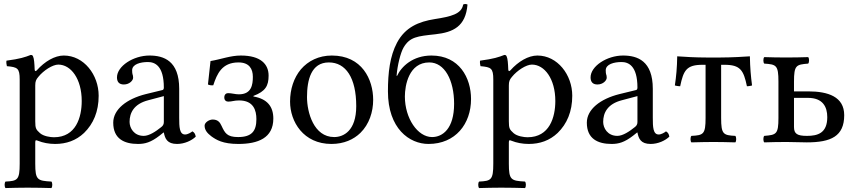

<svg xmlns="http://www.w3.org/2000/svg" viewBox="-20 -721 4331 975"><path d="M156 -368C155 -398 153 -424 148 -434C146 -439 144 -442 136 -442C108 -431 82 -422 13 -413C11 -407 13 -391 15 -385C69 -380 80 -375 80 -317V110C80 193 69 198 8 201C2 207 2 228 8 234C43 233 80 232 120 232C160 232 208 233 241 234C247 228 247 207 241 201C170 197 159 193 159 110V2C159 -11 163 -10 173 -6C198 4 228 10 260 10C316 10 366 -7 407 -46C454 -92 481 -154 481 -235C481 -341 406 -439 304 -439C258 -439 207 -409 167 -364C161 -358 157 -358 156 -368ZM175 -331C201 -363 247 -393 276 -393C340 -393 395 -321 395 -208C395 -126 366 -24 254 -24C236 -24 201 -29 183 -45C163 -63 159 -69 159 -105V-287C159 -308 163 -317 175 -331Z M812 -48C818 -17 829 10 879 10C917 10 953 -7 974 -27C972 -39 968 -48 957 -54C950 -48 933 -38 920 -38C891 -38 890 -77 890 -123V-270C890 -412 812 -439 739 -439C657 -439 574 -385 574 -328C574 -304 586 -292 609 -292C638 -292 656 -313 656 -326C656 -333 655 -340 653 -344C652 -347 651 -353 651 -364C651 -395 693 -406 731 -406C765 -406 812 -389 812 -276C812 -269 809 -265 806 -264L720 -243C624 -219 555 -166 555 -98C555 -16 611 10 681 10C716 10 746 2 790 -32L810 -48ZM812 -233V-101C812 -88 806 -81 798 -75C772 -54 738 -31 710 -31C660 -31 638 -71 638 -102C638 -147 659 -193 733 -212Z M1019 -83C1019 -61 1032 -45 1053 -29C1078 -11 1111 10 1190 10C1290 10 1368 -20 1368 -119C1368 -179 1338 -219 1267 -231V-234C1328 -257 1344 -285 1344 -337C1344 -395 1304 -439 1203 -439C1150 -439 1103 -420 1049 -411L1036 -292C1044 -288 1054 -287 1063 -288C1082 -346 1107 -404 1191 -404C1246 -404 1264 -371 1264 -331C1264 -290 1257 -242 1193 -242C1174 -242 1157 -248 1138 -248C1129 -248 1119 -242 1119 -226C1119 -210 1130 -205 1139 -205C1158 -205 1169 -211 1194 -211C1268 -211 1282 -160 1282 -116C1282 -57 1260 -25 1189 -25C1132 -25 1122 -46 1105 -82C1097 -100 1086 -114 1060 -114C1042 -114 1019 -99 1019 -83Z M1453 -205C1453 -103 1521 10 1663 10C1727 10 1776 -13 1810 -46C1855 -90 1875 -153 1875 -214C1875 -318 1818 -439 1665 -439C1599 -439 1545 -412 1508 -369C1472 -326 1453 -268 1453 -205ZM1650 -404C1736 -404 1789 -326 1789 -182C1789 -56 1724 -25 1677 -25C1573 -25 1539 -151 1539 -228C1539 -315 1560 -404 1650 -404Z M1950 -257C1950 -68 2059 10 2156 10C2293 10 2372 -92 2372 -218C2372 -326 2312 -439 2171 -439C2076 -439 2018 -383 1996 -335L1994 -337C1998 -389 2014 -453 2029 -479C2061 -534 2099 -537 2191 -547C2281 -557 2345 -586 2354 -698C2347 -701 2340 -702 2332 -698C2324 -650 2271 -637 2187 -624C2106 -611 2038 -583 1996 -504C1960 -436 1950 -352 1950 -257ZM2036 -231C2036 -287 2056 -404 2160 -404C2238 -404 2286 -314 2286 -194C2286 -68 2228 -25 2174 -25C2101 -25 2036 -120 2036 -231Z M2561 -368C2560 -398 2558 -424 2553 -434C2551 -439 2549 -442 2541 -442C2513 -431 2487 -422 2418 -413C2416 -407 2418 -391 2420 -385C2474 -380 2485 -375 2485 -317V110C2485 193 2474 198 2413 201C2407 207 2407 228 2413 234C2448 233 2485 232 2525 232C2565 232 2613 233 2646 234C2652 228 2652 207 2646 201C2575 197 2564 193 2564 110V2C2564 -11 2568 -10 2578 -6C2603 4 2633 10 2665 10C2721 10 2771 -7 2812 -46C2859 -92 2886 -154 2886 -235C2886 -341 2811 -439 2709 -439C2663 -439 2612 -409 2572 -364C2566 -358 2562 -358 2561 -368ZM2580 -331C2606 -363 2652 -393 2681 -393C2745 -393 2800 -321 2800 -208C2800 -126 2771 -24 2659 -24C2641 -24 2606 -29 2588 -45C2568 -63 2564 -69 2564 -105V-287C2564 -308 2568 -317 2580 -331Z M3217 -48C3223 -17 3234 10 3284 10C3322 10 3358 -7 3379 -27C3377 -39 3373 -48 3362 -54C3355 -48 3338 -38 3325 -38C3296 -38 3295 -77 3295 -123V-270C3295 -412 3217 -439 3144 -439C3062 -439 2979 -385 2979 -328C2979 -304 2991 -292 3014 -292C3043 -292 3061 -313 3061 -326C3061 -333 3060 -340 3058 -344C3057 -347 3056 -353 3056 -364C3056 -395 3098 -406 3136 -406C3170 -406 3217 -389 3217 -276C3217 -269 3214 -265 3211 -264L3125 -243C3029 -219 2960 -166 2960 -98C2960 -16 3016 10 3086 10C3121 10 3151 2 3195 -32L3215 -48ZM3217 -233V-101C3217 -88 3211 -81 3203 -75C3177 -54 3143 -31 3115 -31C3065 -31 3043 -71 3043 -102C3043 -147 3064 -193 3138 -212Z M3563 -122C3563 -39 3552 -34 3491 -31C3485 -25 3485 -4 3491 2C3530 1 3570 0 3603 0C3637 0 3676 1 3714 2C3720 -4 3720 -25 3714 -31C3653 -34 3642 -39 3642 -122V-392H3659C3740 -392 3756 -364 3773 -283C3786 -283 3799 -287 3799 -287C3793 -333 3789 -377 3788 -435C3765 -433 3690 -429 3640 -429H3565C3515 -429 3459 -432 3419 -435C3418 -377 3414 -333 3407 -287C3407 -287 3421 -283 3434 -283C3451 -364 3466 -392 3548 -392H3563Z M4012 -306C4012 -390 4023 -393 4084 -398C4090 -404 4090 -425 4084 -431C4050 -430 4016 -429 3972 -429C3929 -429 3894 -430 3861 -431C3855 -425 3855 -404 3861 -398C3922 -394 3933 -390 3933 -307V-122C3933 -39 3922 -36 3861 -31C3855 -25 3855 -4 3861 2C3894 1 3929 0 3973 0C4014 0 4036 2 4077 2C4200 2 4267 -29 4267 -136C4267 -230 4185 -257 4084 -257H4012ZM4181 -126C4181 -44 4131 -31 4078 -31C4029 -31 4012 -41 4012 -76V-224H4083C4158 -224 4181 -179 4181 -126Z"/></svg>

Font: Libertinus Serif
Style: Regular
Weight: 400
Designer: Philipp H. Poll, Khaled Hosny
Foundry: Caleb Maclennan
Version: Version 7.050;RELEASE